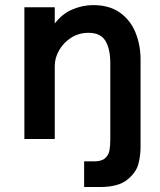

<svg xmlns="http://www.w3.org/2000/svg" viewBox="-20 -548 626 752"><path d="M371 184.5H309.5V84H349Q378 84 391.8 71.5Q405.5 59 408.8 41Q412 23 412 -2.5V-301Q412 -356 393 -387.8Q374 -419.5 326.5 -419.5Q289 -419.5 259 -400.5Q229 -381.5 211.8 -351.5Q194.5 -321.5 194.5 -289.5V-3.5H75.5V-519.5H194.5V-456Q224 -494.5 264 -511.2Q304 -528 344.5 -528Q409 -528 450.2 -498.2Q491.5 -468.5 511 -419.8Q530.5 -371 530.5 -315V28.5Q530.5 62 521.8 95Q513 128 478 156.2Q443 184.5 371 184.5Z"/></svg>

Font: Acari Sans
Style: Bold
Weight: 700
Designer: Alfredo Marco Pradil and Stefan Peev (font) & Cristiano Sobral (main changes)
Foundry: Alfredo Marco Pradil and Stefan Peev (font) & Cristiano Sobral (main changes)
Version: Version 1.063; ttfautohint (v1.8.3)